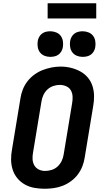

<svg xmlns="http://www.w3.org/2000/svg" viewBox="-20 -1157 640 1185"><path d="M256 8Q224 8 192.5 2.5Q161 -3 134 -18Q107 -33 87.5 -56.5Q68 -80 58.5 -109Q49 -138 48.5 -170Q48 -202 54 -234L106 -549Q110 -577 120.5 -604Q131 -631 149 -654.5Q167 -678 191.5 -696Q216 -714 243 -724.5Q270 -735 298 -740.5Q326 -746 354 -746Q387 -746 417.5 -738.5Q448 -731 475 -716.5Q502 -702 521.5 -679Q541 -656 550.5 -626.5Q560 -597 560.5 -565Q561 -533 555 -501L503 -186Q499 -158 488.5 -131Q478 -104 460.5 -80.5Q443 -57 418.5 -39Q394 -21 367 -10.5Q340 0 311.5 4Q283 8 256 8ZM258 -102Q279 -102 299.5 -108.5Q320 -115 336 -130Q352 -145 361 -164.5Q370 -184 373 -204L425 -519Q429 -540 428 -561Q427 -582 417.5 -599Q408 -616 389 -624.5Q370 -633 349 -633Q329 -633 308.5 -626Q288 -619 272.5 -604.5Q257 -590 248 -570.5Q239 -551 236 -531L184 -216Q180 -196 181 -175Q182 -154 191.5 -137Q201 -120 219 -111Q237 -102 258 -102ZM490 -806Q471 -806 454 -813Q437 -820 426.5 -834Q416 -848 413 -866.5Q410 -885 413 -904Q415 -917 422 -929.5Q429 -942 440 -950Q451 -958 464 -961Q477 -964 490 -964Q509 -964 526.5 -957Q544 -950 554.5 -936Q565 -922 568 -903.5Q571 -885 568 -866Q566 -853 559 -840.5Q552 -828 541 -820Q530 -812 516.5 -809Q503 -806 490 -806ZM290 -806Q271 -806 254 -813Q237 -820 226.5 -834Q216 -848 213 -866.5Q210 -885 213 -904Q215 -917 222 -929.5Q229 -942 240 -950Q251 -958 264 -961Q277 -964 290 -964Q309 -964 326.5 -957Q344 -950 354.5 -936Q365 -922 368 -903.5Q371 -885 368 -866Q366 -853 359 -840.5Q352 -828 341 -820Q330 -812 316.5 -809Q303 -806 290 -806ZM274 -1043V-1137H574V-1043Z"/></svg>

Font: Iosevka Curly XBdEx
Style: Italic
Weight: 800
Width: 7
Italic angle: -9°
Monospace: yes
Designer: Belleve Invis
Foundry: Belleve Invis
Version: Version 11.1.0; ttfautohint (v1.8.3)